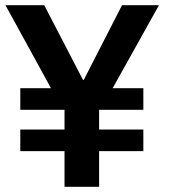

<svg xmlns="http://www.w3.org/2000/svg" viewBox="-20 -718 655 738"><path d="M361 -137V0H228V-137H58V-220H228V-296H58V-379H176L1 -698H150L299 -411H302L449 -698H591L413 -379H531V-296H361V-220H531V-137Z"/></svg>

Font: IBM Plex Sans Hebrew SmBld
Style: Regular
Weight: 600
Designer: Mike Abbink, Paul van der Laan, Pieter van Rosmalen, Yanek Iontef
Foundry: Bold Monday
Version: Version 1.3